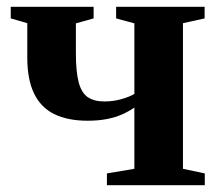

<svg xmlns="http://www.w3.org/2000/svg" viewBox="-20 -543 640 563"><path d="M293.5 0V-34.5L374 -48V-227.5Q359 -217 339 -208Q319 -199 293.8 -194Q268.5 -189 237 -189Q178.5 -189 139 -208.5Q99.5 -228 79.8 -269Q60 -310 60 -374V-475L11.5 -489V-523H254.5V-489L202.5 -474.5V-387.5Q202.5 -332.5 210.8 -301.5Q219 -270.5 237.5 -258Q256 -245.5 286 -245.5Q312 -245.5 335.8 -252.2Q359.5 -259 374 -267.5V-474.5L320.5 -489V-523H580V-489L516.5 -475V-48L580.5 -34.5V0Z"/></svg>

Font: Merriweather 96pt
Style: Bold
Weight: 700
Version: Version 2.100